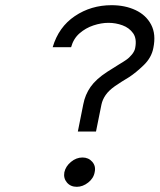

<svg xmlns="http://www.w3.org/2000/svg" viewBox="-20 -710 615 740"><path d="M280 -203 301 -308Q308 -345 329 -375Q350 -405 393 -433Q419 -450 437.5 -461Q456 -472 466 -479Q478 -487 488.5 -500Q499 -513 501 -525Q508 -561 493 -582Q478 -603 452 -612.5Q426 -622 398 -622Q370 -622 340 -612Q310 -602 286.5 -581.5Q263 -561 254 -528H183Q206 -606 268.5 -648Q331 -690 410 -690Q462 -690 502.5 -671Q543 -652 562.5 -615Q582 -578 571 -525Q564 -488 534 -459Q504 -430 478 -413Q466 -406 449.5 -395.5Q433 -385 423 -378Q399 -361 387 -343.5Q375 -326 371 -307L350 -203ZM276 10Q252 10 238 -6.5Q224 -23 228 -46Q233 -69 253.5 -86Q274 -103 298 -103Q321 -103 335.5 -86.5Q350 -70 345 -47Q341 -23 320 -6.5Q299 10 276 10Z"/></svg>

Font: Teachers
Style: Italic
Weight: 400
Italic angle: -11°
Designer: Alfredo Marco Pradil, Chank Diesel
Version: Version 1.001